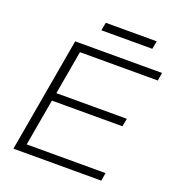

<svg xmlns="http://www.w3.org/2000/svg" viewBox="-149 -962 991 1080"><g transform="rotate(20 346.5 -421.5)"><path d="M290 -795H595L604 -843H299ZM53 0H579L587 -48H115L164 -328H586L595 -376H173L219 -638H685L693 -686H173Z"/></g></svg>

Font: Archivo Thin
Style: Italic
Weight: 100
Italic angle: -10°
Designer: Hector Gatti
Foundry: Omnibus-Type
Version: Version 2.001